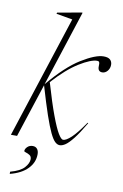

<svg xmlns="http://www.w3.org/2000/svg" viewBox="-111 -800 689 1074"><g transform="rotate(10 234.0 -263.0)"><path d="M268.5 -742 128.5 -311.5Q222 -423.5 301.8 -472.8Q381.5 -522 427 -522Q453.5 -522 464.8 -511Q476 -500 476 -482.5Q476 -462 463.5 -447.2Q451 -432.5 434 -432.5Q408 -432.5 409.5 -464Q410.5 -480.5 407.5 -486Q404.5 -491.5 396 -491.5Q360.5 -491.5 295.2 -451.2Q230 -411 155 -328Q188.5 -213.5 213.5 -146.8Q238.5 -80 255.8 -51.5Q273 -23 284 -23Q301 -23 330 -50Q359 -77 403 -141L406.5 -138.5Q371 -78 345.8 -46Q320.5 -14 302.8 -2Q285 10 270.5 10Q257 10 243.8 -2.2Q230.5 -14.5 214.5 -47.8Q198.5 -81 177.2 -143Q156 -205 126.5 -305L27 0H-8L218 -695L125.5 -711L128 -718L262 -742ZM81.5 76Q81.5 64 93.5 52.2Q105.5 40.5 124 40.5Q140 40.5 149 51.5Q158 62.5 158 81.5Q158 128.5 123.2 164.2Q88.5 200 23.5 216.5V204Q79.5 189 102 163.8Q124.5 138.5 124.5 115.5Q124.5 100 113.8 93Q103 86 92.2 83Q81.5 80 81.5 76Z"/></g></svg>

Font: Newsreader Display ExtraLight
Style: Italic
Weight: 275
Italic angle: -17°
Designer: Hugues Gentile
Foundry: Production Type
Version: Version 1.001